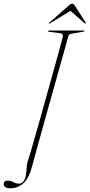

<svg xmlns="http://www.w3.org/2000/svg" viewBox="-79 -865 484 1037"><path d="M289.5 -667.5Q287 -658.5 275.8 -618Q264.5 -577.5 247.5 -517Q230.5 -456.5 210.8 -386Q191 -315.5 171.5 -245.8Q152 -176 135.5 -116.8Q119 -57.5 108.5 -19Q98 19.5 96.5 25.5Q79.5 95 48.8 123.5Q18 152 -24 152Q-41.5 152 -50.5 145.2Q-59.5 138.5 -59 129Q-58 110.5 -38 110.5Q-20.5 110.5 -6 118.8Q8.5 127 24 127Q40 127 51.5 109Q63 91 65 38Q65.5 29.5 67.8 18.2Q70 7 72.5 1Q75 -5.5 86 -42.8Q97 -80 113.2 -137.2Q129.5 -194.5 148.5 -261.8Q167.5 -329 186.2 -396.8Q205 -464.5 221.2 -522.5Q237.5 -580.5 247.8 -619Q258 -657.5 260 -665.5Q264.5 -684 244 -686L188 -693Q180 -694 180.5 -697Q180.5 -700 185.5 -700H374.5Q377.5 -700 377.5 -697.5Q377.5 -694.5 371 -694L310 -683.5Q300 -681.5 296 -679.2Q292 -677 289.5 -667.5ZM383.5 -737.5Q381.5 -736 378 -739.5L301.5 -806.5L192 -739.5Q186.5 -736 185.5 -737.5Q183.5 -739.5 188.5 -743.5L289.5 -832.5Q296.5 -838.5 301.2 -841.8Q306 -845 311 -845Q318.5 -845 326.5 -832.5L383.5 -743.5Q385.5 -739.5 383.5 -737.5Z"/></svg>

Font: Fraunces 144pt S000 Thin
Style: Italic
Weight: 100
Italic angle: -16°
Version: Version 1.000; ttfautohint (v1.8.3)